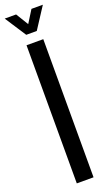

<svg xmlns="http://www.w3.org/2000/svg" viewBox="-198 -1011 593 1045"><g transform="rotate(-20 98.5 -488.5)"><path d="M50 0V-800H147V0ZM-12 -977H54L98 -905L143 -977H209L129 -854H68Z"/></g></svg>

Font: Big Shoulders Text SemiBold
Style: Regular
Weight: 600
Designer: Patric King
Foundry: XO Type Co
Version: Version 1.000; ttfautohint (v1.8.2)